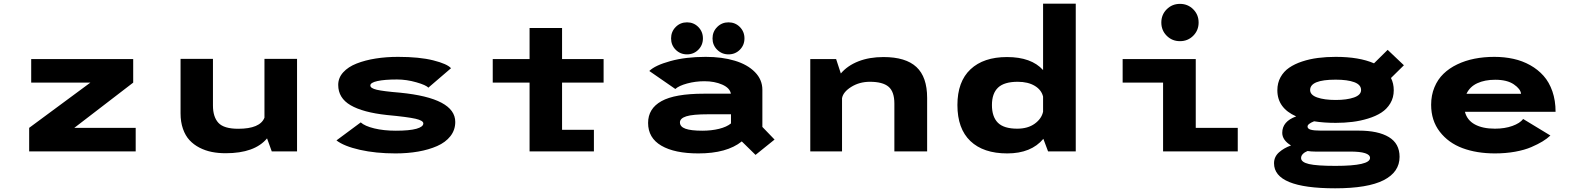

<svg xmlns="http://www.w3.org/2000/svg" viewBox="-20 -820 8540 1040"><path d="M382.5 -127.5H715V0H138V-127.5L469.5 -372.5H149V-500H701.5V-372.5Z M1202.5 10Q1162 10 1127 3Q1092 -4 1060.5 -20.2Q1029 -36.5 1006.5 -60.8Q984 -85 971 -122.2Q958 -159.5 958 -206V-501H1133.5V-248.5Q1133.5 -186.5 1163.2 -154.5Q1193 -122.5 1270.5 -122.5Q1388.5 -122.5 1412.5 -182.5V-501H1589V0H1452L1426.5 -70.5Q1359.5 10 1202.5 10Z M2122 11Q2015.5 11 1929.2 -8.5Q1843 -28 1802.5 -59.5L1934 -157Q1956 -137 2007.2 -124.5Q2058.5 -112 2124 -112Q2198 -112 2235.5 -122.5Q2273 -133 2273 -151.5Q2273 -167 2230.8 -176.8Q2188.5 -186.5 2076 -197Q1946 -211 1879 -250Q1812 -289 1812 -360Q1812 -398.5 1839 -428.2Q1866 -458 1912 -476Q1958 -494 2015 -503Q2072 -512 2136 -512Q2252 -512 2327.2 -493Q2402.5 -474 2423 -450.5L2300 -345Q2288.5 -359 2235.2 -374.2Q2182 -389.5 2130.5 -389.5Q2063 -389.5 2024.5 -381Q1986 -372.5 1986 -357Q1986 -342 2021 -333.8Q2056 -325.5 2147 -318Q2446 -288.5 2446 -159.5Q2446 -116 2419.8 -82.5Q2393.5 -49 2348 -29Q2302.5 -9 2245.2 1Q2188 11 2122 11Z M2649 -372.5V-500H2848.5V-668.5H3024.5V-500H3249.5V-372.5H3024.5V-117H3197V0H2848.5V-372.5Z M3701.5 -525.5Q3665 -525.5 3640 -550.5Q3615 -575.5 3615 -612Q3615 -648.5 3640 -673.8Q3665 -699 3701.5 -699Q3737.5 -699 3762.5 -673.8Q3787.5 -648.5 3787.5 -612Q3787.5 -575.5 3762.5 -550.5Q3737.5 -525.5 3701.5 -525.5ZM3926 -525.5Q3890 -525.5 3864.8 -550.5Q3839.5 -575.5 3839.5 -612Q3839.5 -648.5 3864.8 -673.8Q3890 -699 3926 -699Q3962.5 -699 3987.5 -673.8Q4012.5 -648.5 4012.5 -612Q4012.5 -575.5 3987.5 -550.5Q3962.5 -525.5 3926 -525.5ZM3802.5 -512Q3891 -512 3960 -491.2Q4029 -470.5 4069.2 -429.5Q4109.5 -388.5 4109.5 -333.5V-132.5L4175.5 -64L4072.5 19L3998 -54Q3917 11 3763 11Q3634 11 3562.2 -31Q3490.5 -73 3490.5 -154Q3490.5 -232 3563 -272.2Q3635.5 -312.5 3793.5 -312.5H3939Q3933.5 -343.5 3892 -361.8Q3850.5 -380 3795.5 -380Q3747 -380 3702 -367.8Q3657 -355.5 3638 -338L3497 -435.5Q3528 -466 3610.8 -489Q3693.5 -512 3802.5 -512ZM3784.5 -112Q3833.5 -112 3875 -122.2Q3916.5 -132.5 3939.5 -151.5V-201H3816Q3732 -201 3697.5 -190Q3663 -179 3663 -157Q3663 -133.5 3692.8 -122.8Q3722.5 -112 3784.5 -112Z M4369 0V-500H4509L4534.5 -422Q4570.5 -464.5 4629.8 -487.8Q4689 -511 4765.5 -511Q4886 -511 4944 -457Q5002 -403 5002 -290V0H4824.5V-259Q4824.5 -323.5 4793 -350.2Q4761.5 -377 4692 -377Q4635.5 -377 4591.2 -349.5Q4547 -322 4541 -288V0Z M5434.5 -511Q5566.5 -511 5630 -440.5V-800H5807V0H5657L5631.5 -68Q5565.5 11 5436 11Q5306.5 11 5236.2 -56Q5166 -123 5166 -251Q5166 -378 5236.8 -444.5Q5307.5 -511 5434.5 -511ZM5353 -251Q5353 -187.5 5385.2 -155.2Q5417.5 -123 5490 -123Q5547.5 -123 5584.8 -150Q5622 -177 5630 -215V-296.5Q5621.5 -333 5585 -355Q5548.5 -377 5492.5 -377Q5419.5 -377 5386.2 -345.5Q5353 -314 5353 -251Z M6443.2 -626.2Q6414 -597 6371.5 -597Q6329 -597 6299.8 -626.2Q6270.5 -655.5 6270.5 -698Q6270.5 -740.5 6299.8 -769.8Q6329 -799 6371.5 -799Q6414 -799 6443.2 -769.8Q6472.5 -740.5 6472.5 -698Q6472.5 -655.5 6443.2 -626.2ZM6457 -127.5H6684.5V0H6280V-372.5H6061V-500H6457Z M7215 -154.5Q7150.5 -154.5 7098 -163Q7062.5 -149 7062.5 -134.5Q7062.5 -122.5 7079.8 -117.5Q7097 -112.5 7135 -112.5H7339Q7445 -112.5 7503 -77.5Q7561 -42.5 7561 29.5Q7561 112 7474.8 156Q7388.5 200 7212 200Q6881 200 6881 64.5Q6881 29 6908.2 5Q6935.5 -19 6973 -32Q6925.5 -61 6925.5 -100.5Q6925.5 -162.5 7001 -189.5Q6899 -234.5 6899 -331Q6899 -370.5 6916.2 -401.8Q6933.5 -433 6963 -453.2Q6992.5 -473.5 7033.5 -487Q7074.5 -500.5 7119.2 -506.2Q7164 -512 7215 -512Q7342 -512 7422.5 -477L7496.5 -550L7584.5 -466.5L7514.5 -397.5Q7529.5 -368 7529.5 -331Q7529.5 -291.5 7511 -260.5Q7492.5 -229.5 7462.2 -210Q7432 -190.5 7390.2 -177.8Q7348.5 -165 7305.5 -159.8Q7262.5 -154.5 7215 -154.5ZM7215 -278.5Q7275.5 -278.5 7314 -292Q7352.5 -305.5 7352.5 -332.5Q7352.5 -361 7315.8 -374.8Q7279 -388.5 7215 -388.5Q7076.5 -388.5 7076.5 -332.5Q7076.5 -305.5 7115 -292Q7153.5 -278.5 7215 -278.5ZM7027.5 36Q7027.5 58.5 7070 68.5Q7112.5 78.5 7213.5 78.5Q7401 78.5 7401 35.5Q7401 1 7292.5 1H7103Q7083 1 7062.5 -2Q7047 4 7037.2 14Q7027.5 24 7027.5 36Z M8378 -86Q8360 -69 8335.5 -54Q8311 -39 8274.5 -23.2Q8238 -7.5 8186.8 1.8Q8135.5 11 8077.5 11Q7979 11 7902.2 -17.5Q7825.5 -46 7778.8 -106.5Q7732 -167 7732 -252.5Q7732 -304 7749.8 -347Q7767.5 -390 7798.8 -420.2Q7830 -450.5 7873.2 -471.2Q7916.5 -492 7967 -502Q8017.5 -512 8074.5 -512Q8129 -512 8177.8 -501.2Q8226.5 -490.5 8268.5 -467Q8310.5 -443.5 8341 -409.2Q8371.5 -375 8388.8 -325.2Q8406 -275.5 8406 -214.5H7915Q7926.5 -169 7968.8 -146Q8011 -123 8077.5 -123Q8131 -123 8172 -137.8Q8213 -152.5 8230.5 -175.5ZM8079 -388Q8022.5 -388 7982 -369.2Q7941.5 -350.5 7923.5 -312H8219Q8216.5 -338 8180 -363Q8143.5 -388 8079 -388Z"/></svg>

Font: League Mono Wide
Style: Bold
Weight: 700
Width: 8
Designer: Tyler Finck
Foundry: The League of Moveable Type / Tyler Finck
Version: Version 2.210